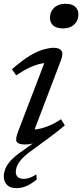

<svg xmlns="http://www.w3.org/2000/svg" viewBox="-32 -753 434 1014"><path d="M232 -658.5Q232 -680 241.8 -696.8Q251.5 -713.5 269.8 -723.2Q288 -733 314 -733Q347.5 -733 364.8 -717.8Q382 -702.5 382 -678Q382 -656 372.5 -639.2Q363 -622.5 344.8 -612.8Q326.5 -603 300.5 -603Q266.5 -603 249.2 -618.2Q232 -633.5 232 -658.5ZM226.5 -25 121.5 52Q97 70.5 81.5 88Q66 105.5 58.8 122Q51.5 138.5 51.5 155.5Q51.5 172.5 62.2 182Q73 191.5 93 191.5Q107.5 191.5 122.2 187Q137 182.5 160 168L162 195.5Q129 221 104.8 230.8Q80.5 240.5 54 240.5Q21 240.5 4.5 222.8Q-12 205 -12 178Q-12 160.5 -4.5 140Q3 119.5 24 95.8Q45 72 85.5 44.5L155.5 -5.5L157.5 1Q141 5.5 127 7.8Q113 10 100 10Q66 10 56.8 -3.5Q47.5 -17 63.5 -58L212.5 -447.5L230.5 -421.5Q209.5 -422.5 182.5 -416.5Q155.5 -410.5 123.2 -395.5Q91 -380.5 53.5 -355L31 -387Q86 -435.5 127.2 -459.8Q168.5 -484 199 -492.2Q229.5 -500.5 251 -500.5Q282 -500.5 292.8 -485.2Q303.5 -470 289 -432.5L140 -41L123.5 -69Q145.5 -67 172 -72Q198.5 -77 228.5 -89.5Q258.5 -102 290 -123.5L310.5 -91Q292.5 -75.5 271.2 -58.8Q250 -42 226.5 -25Z"/></svg>

Font: Newsreader 9pt
Style: Italic
Weight: 400
Italic angle: -17°
Designer: Hugues Gentile
Foundry: Production Type
Version: Version 1.003